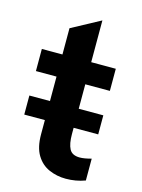

<svg xmlns="http://www.w3.org/2000/svg" viewBox="-107 -738 597 810"><g transform="rotate(15 192.0 -332.5)"><path d="M260.8 9.8Q221.6 9.8 187.4 -5.2Q153.2 -20.2 132.7 -54.1Q112.2 -88 112.2 -144.6V-607.6L237.8 -675.4V-179.2Q237.8 -136.4 249.6 -114.2Q261.4 -92 294.8 -92Q304.8 -92 317.6 -94.2Q330.4 -96.4 345.2 -100.4V-5Q324.4 2.6 303.4 6.2Q282.4 9.8 260.8 9.8ZM22.2 -206.4V-289.6H345.2V-206.4ZM22.2 -396.4V-493H345.2V-396.4Z"/></g></svg>

Font: Hanken Grotesk
Style: Regular
Weight: 400
Designer: Alfredo Marco Pradil
Foundry: Hanken Design Co.
Version: Version 3.013